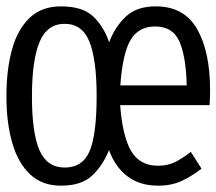

<svg xmlns="http://www.w3.org/2000/svg" viewBox="-21 -568 674 598"><path d="M464.1 -548.2Q552.3 -548.2 592.8 -477.7Q633.3 -407.2 633.3 -287.7Q633.3 -273.8 632.8 -261.8Q632.3 -249.7 631.8 -240.5H353.3Q360.5 -143.6 387.4 -97.7Q414.4 -51.8 470.8 -51.8Q501.5 -51.8 524.1 -63.1Q546.7 -74.4 573.3 -94.9L606.7 -42.6Q575.4 -18.5 544.1 -4.1Q512.8 10.3 471.8 10.3Q414.4 10.3 376.2 -18.7Q337.9 -47.7 318.5 -100.5Q299 -51.8 265.6 -20.8Q232.3 10.3 168.7 10.3Q110.3 10.3 72.8 -24.9Q35.4 -60 17.2 -122.8Q-1 -185.6 -1 -268.2Q-1 -350.8 16.4 -413.8Q33.8 -476.9 71.5 -512.6Q109.2 -548.2 168.7 -548.2Q235.4 -548.2 268.5 -517.4Q301.5 -486.7 319 -436.4Q336.9 -484.1 370.8 -516.2Q404.6 -548.2 464.1 -548.2ZM180.5 -493.8Q125.6 -493.8 102.1 -436.9Q78.5 -380 78.5 -268.2Q78.5 -153.3 102.1 -99.7Q125.6 -46.2 180.5 -46.2Q236.4 -46.2 258.2 -97.4Q280 -148.7 280 -269.2Q280 -381.5 257.7 -437.7Q235.4 -493.8 180.5 -493.8ZM462.1 -485.6Q411.3 -485.6 386.2 -444.4Q361 -403.1 353.8 -302.1H560.5Q558.5 -391.3 537.9 -438.5Q517.4 -485.6 462.1 -485.6Z"/></svg>

Font: Fira Code Light
Style: Regular
Weight: 300
Monospace: yes
Designer: Carrois Corporate, Edenspiekermann AG, Nikita Prokopov
Foundry: Carrois Corporate, Edenspiekermann AG, Nikita Prokopov
Version: Version 6.000; ttfautohint (v1.8.2) -l 8 -r 50 -G 200 -x 14 